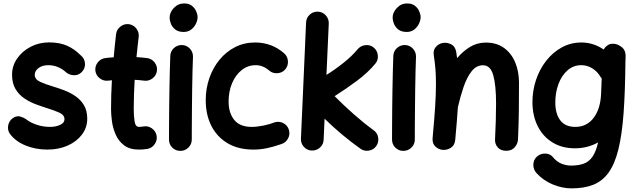

<svg xmlns="http://www.w3.org/2000/svg" viewBox="-20 -796 3643 1095"><path d="M450.7 -390.1Q434.1 -369.6 409.4 -367.2Q384.8 -364.7 360.4 -380.4Q314 -424.3 254.9 -424.3Q221.7 -424.3 200 -408.2Q178.2 -392.1 178.2 -369.1Q178.2 -343.3 209 -329.3Q239.7 -315.4 279.3 -303.7Q310.5 -294.4 345 -281.5Q379.4 -268.6 409.7 -248Q439.9 -227.5 458.7 -196.3Q477.5 -165 477.5 -118.7Q477.5 -68.4 447.5 -28.6Q417.5 11.2 366.2 34.2Q314.9 57.1 250.5 57.1Q182.1 57.1 125 33.4Q67.9 9.8 36.1 -33.2Q21.5 -55.2 26.9 -81.5Q32.2 -107.9 54.2 -123Q76.2 -137.2 95.9 -131.3Q115.7 -125.5 129.4 -115.7Q150.9 -97.7 188 -85Q225.1 -72.3 265.6 -72.3Q298.8 -72.3 323.2 -84Q347.7 -95.7 347.7 -115.7Q347.7 -140.6 317.9 -153.8Q288.1 -167 250 -178.7Q218.8 -188.5 183.8 -201.4Q148.9 -214.4 118.2 -235.4Q87.4 -256.3 68.1 -288.8Q48.8 -321.3 48.8 -369.6Q48.8 -420.4 77.6 -462.2Q106.4 -503.9 154.5 -529.1Q202.6 -554.2 259.8 -554.2Q319.8 -554.2 362.3 -535.4Q404.8 -516.6 440.4 -480.5Q461.4 -463.9 464.4 -437.3Q467.3 -410.6 450.7 -390.1Z M875 -392.1Q871.6 -365.7 850.1 -349.1Q828.6 -332.5 802.2 -335.9Q776.9 -339.4 748 -340.8Q745.6 -299.3 744.1 -257.3Q742.7 -215.3 742.7 -173.3Q742.7 -134.8 747.6 -103.5Q752.4 -72.3 772.9 -72.3Q782.2 -72.3 797.9 -74.7Q823.7 -79.6 845.9 -64.2Q868.2 -48.8 873 -22.9Q877.9 2.9 862.5 25.6Q847.2 48.3 821.3 53.2Q808.1 55.2 796.1 56.2Q784.2 57.1 772.9 57.1Q719.7 57.1 687.7 32.7Q655.8 8.3 639.6 -28.8Q623.5 -65.9 618.4 -105Q613.3 -144 613.3 -173.3Q613.3 -215.3 614.5 -256.6Q615.7 -297.9 618.2 -338.4Q606.9 -337.4 596.2 -335.9Q569.8 -333 548.6 -349.6Q527.3 -366.2 523.9 -392.6Q521 -418.9 537.6 -440.2Q554.2 -461.4 580.6 -464.8Q603.5 -467.8 628.4 -469.2Q631.3 -502.4 634.8 -535.6Q638.2 -568.8 642.1 -601.6Q645.5 -627.9 666.7 -644.5Q688 -661.1 714.4 -658.2Q740.7 -654.8 757.3 -633.8Q773.9 -612.8 771 -586.4Q767.6 -557.1 764.4 -528.1Q761.2 -499 758.3 -470.2Q790 -468.3 818.8 -464.8Q845.2 -461.4 861.8 -439.9Q878.4 -418.5 875 -392.1Z M947.3 -694.8Q947.3 -725.1 971.4 -750.7Q995.6 -776.4 1029.8 -776.4Q1058.1 -776.4 1075 -762.7Q1091.8 -749 1099.4 -730.7Q1106.9 -712.4 1106.9 -698.2Q1106.9 -681.6 1097.9 -661.9Q1088.9 -642.1 1071 -627.9Q1053.2 -613.8 1027.3 -613.8Q996.6 -613.8 979 -628.2Q961.4 -642.6 954.3 -661.6Q947.3 -680.7 947.3 -694.8ZM1018.6 -539.1Q1045.4 -538.1 1063.5 -518.1Q1081.5 -498 1080.6 -471.2Q1079.1 -437.5 1077.9 -389.4Q1076.7 -341.3 1075.9 -286.6Q1075.2 -231.9 1074.7 -177.7Q1074.2 -123.5 1074 -77.1Q1073.7 -30.8 1073.7 0Q1073.7 26.9 1054.4 45.7Q1035.2 64.5 1008.3 64.5Q981.4 64.5 962.6 45.7Q943.8 26.9 943.8 0Q943.8 -31.2 944.1 -77.6Q944.3 -124 944.8 -178.5Q945.3 -232.9 946.3 -288.1Q947.3 -343.3 948.5 -392.6Q949.7 -441.9 951.2 -477.1Q952.1 -503.9 971.9 -522Q991.7 -540 1018.6 -539.1Z M1606.9 -400.4Q1589.8 -380.4 1562.5 -378.4Q1535.2 -376.5 1515.1 -393.6Q1480 -424.3 1438.5 -424.3Q1393.1 -424.3 1358.2 -396.2Q1323.2 -368.2 1303.5 -321.3Q1283.7 -274.4 1283.7 -216.8Q1283.7 -151.9 1315.9 -112.1Q1348.1 -72.3 1415 -72.3Q1445.3 -72.3 1481.4 -79.6Q1517.6 -86.9 1547.4 -98.6Q1572.8 -106 1596.7 -93.3Q1620.6 -80.6 1627.9 -54.7Q1635.3 -28.8 1622.3 -5.4Q1609.4 18.1 1584 25.9Q1540.5 41 1502.4 49.1Q1464.4 57.1 1425.3 57.1Q1339.4 57.1 1278.6 21.2Q1217.8 -14.6 1185.5 -78.1Q1153.3 -141.6 1153.3 -224.6Q1153.3 -291.5 1174.1 -350.8Q1194.8 -410.2 1232.4 -455.8Q1270 -501.5 1321.5 -527.6Q1373 -553.7 1435.1 -553.7Q1529.8 -553.7 1600.1 -492.2Q1620.1 -475.1 1622.1 -447.8Q1624 -420.4 1606.9 -400.4Z M2126 36.6Q2110.8 58.6 2083.7 63Q2056.6 67.4 2035.2 51.8Q1981 13.2 1929.7 -29.8Q1878.4 -72.8 1831.1 -119.1L1825.7 1Q1824.7 27.8 1804.7 45.7Q1784.7 63.5 1757.8 62.5Q1731 61.5 1713.1 41.7Q1695.3 22 1696.3 -4.9L1725.6 -667.5Q1726.6 -694.3 1746.3 -712.4Q1766.1 -730.5 1793 -729.5Q1819.8 -728.5 1837.9 -708.5Q1856 -688.5 1855 -661.6L1841.8 -368.7Q1893.1 -400.9 1940.7 -439Q1988.3 -477.1 2020 -515.6Q2037.1 -535.6 2064.2 -538.6Q2091.3 -541.5 2111.8 -524.4Q2131.8 -507.8 2134.8 -480.5Q2137.7 -453.1 2120.6 -433.1Q2078.1 -381.3 2013.7 -333.7Q1949.2 -286.1 1888.2 -247.6Q1941.4 -194.3 1998.5 -143.8Q2055.7 -93.3 2110.4 -53.7Q2132.3 -38.6 2136.7 -11.7Q2141.1 15.1 2126 36.6Z M2219.2 -694.8Q2219.2 -725.1 2243.4 -750.7Q2267.6 -776.4 2301.8 -776.4Q2330.1 -776.4 2346.9 -762.7Q2363.8 -749 2371.3 -730.7Q2378.9 -712.4 2378.9 -698.2Q2378.9 -681.6 2369.9 -661.9Q2360.8 -642.1 2343 -627.9Q2325.2 -613.8 2299.3 -613.8Q2268.6 -613.8 2251 -628.2Q2233.4 -642.6 2226.3 -661.6Q2219.2 -680.7 2219.2 -694.8ZM2290.5 -539.1Q2317.4 -538.1 2335.4 -518.1Q2353.5 -498 2352.5 -471.2Q2351.1 -437.5 2349.9 -389.4Q2348.6 -341.3 2347.9 -286.6Q2347.2 -231.9 2346.7 -177.7Q2346.2 -123.5 2345.9 -77.1Q2345.7 -30.8 2345.7 0Q2345.7 26.9 2326.4 45.7Q2307.1 64.5 2280.3 64.5Q2253.4 64.5 2234.6 45.7Q2215.8 26.9 2215.8 0Q2215.8 -31.2 2216.1 -77.6Q2216.3 -124 2216.8 -178.5Q2217.3 -232.9 2218.3 -288.1Q2219.2 -343.3 2220.5 -392.6Q2221.7 -441.9 2223.1 -477.1Q2224.1 -503.9 2243.9 -522Q2263.7 -540 2290.5 -539.1Z M2447.3 -10.3Q2457 -114.7 2461.7 -187.7Q2466.3 -260.7 2466.3 -315.9Q2466.3 -362.3 2463.4 -401.1Q2460.4 -439.9 2454.1 -479Q2449.2 -508.8 2464.4 -526.9Q2479.5 -544.9 2501.5 -550.3Q2526.9 -556.2 2551.8 -543.9Q2576.7 -531.7 2582 -499Q2585 -481 2586.9 -464.4Q2619.6 -503.4 2660.4 -528.3Q2701.2 -553.2 2751 -553.2Q2812.5 -553.2 2854.7 -522.5Q2897 -491.7 2918.5 -439.7Q2939.9 -387.7 2939.9 -323.7Q2939.9 -245.6 2939 -163.6Q2938 -81.5 2934.1 0.5Q2932.6 24.4 2915.3 44.2Q2897.9 64 2867.2 64Q2835.9 64 2819.1 44.9Q2802.2 25.9 2803.2 0.5Q2806.2 -57.6 2807.6 -108.2Q2809.1 -158.7 2809.1 -205.6Q2809.1 -309.1 2793.2 -366.5Q2777.3 -423.8 2734.9 -423.8Q2696.3 -423.8 2669.2 -388.9Q2642.1 -354 2623.5 -299.1Q2605 -244.1 2591.3 -184.6Q2588.9 -144.5 2585 -98.4Q2581.1 -52.2 2576.2 2Q2573.2 33.2 2550.8 47.1Q2528.3 61 2503.9 58.6Q2480 56.2 2462.2 38.8Q2444.3 21.5 2447.3 -10.3Z M3547.9 -472.7 3546.9 -445.8Q3545.4 -274.4 3536.4 -150.9Q3527.3 -27.3 3506.8 55.7Q3486.3 138.7 3451.4 187.5Q3416.5 236.3 3364.5 257.3Q3312.5 278.3 3239.7 278.3Q3187 278.3 3132.8 256.1Q3078.6 233.9 3039.6 190.9Q3021.5 170.9 3021.7 143.8Q3022 116.7 3040.5 98.6Q3060.5 79.6 3088.6 79.8Q3116.7 80.1 3132.8 99.6Q3154.8 126.5 3182.4 137.5Q3210 148.4 3236.3 148.4Q3278.8 148.4 3308.8 137.5Q3338.9 126.5 3358.9 97.9Q3378.9 69.3 3391.1 16.1Q3331.1 49.8 3258.8 49.8Q3186 49.8 3131.8 16.8Q3077.6 -16.1 3047.6 -74.7Q3017.6 -133.3 3016.6 -210Q3016.1 -278.3 3036.9 -340.1Q3057.6 -401.9 3095.5 -450Q3133.3 -498 3184.3 -525.9Q3235.4 -553.7 3295.9 -553.7Q3364.3 -553.7 3423.3 -513.2Q3429.7 -526.9 3441.9 -535.2Q3456.1 -546.9 3473.6 -546.4Q3480 -546.9 3486.3 -545.9Q3500 -543.9 3512.2 -536.6Q3543.9 -519.5 3546.9 -488.8Q3548.3 -481 3547.9 -472.7ZM3261.2 -72.3Q3326.7 -72.3 3365.7 -124Q3404.8 -175.8 3408.2 -262.7L3411.6 -348.6Q3406.2 -354.5 3402.8 -360.8Q3385.3 -389.6 3356.7 -407Q3328.1 -424.3 3294.9 -424.3Q3250 -424.3 3216.3 -394.5Q3182.6 -364.7 3164.6 -315.7Q3146.5 -266.6 3147 -208.5Q3147.9 -144.5 3176.3 -108.4Q3204.6 -72.3 3261.2 -72.3Z"/></svg>

Font: Mikhak-DS1-FD Bold
Style: Bold
Weight: 700
Designer: Amin Abedi
Version: Version 3.2